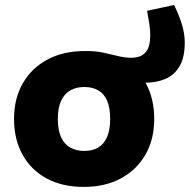

<svg xmlns="http://www.w3.org/2000/svg" viewBox="-20 -726 747 755"><path d="M552.6 -400.9Q534.2 -400.9 516.2 -404.4Q498.2 -407.9 486.2 -412.9L322.9 -525.3Q356.8 -525.3 386.8 -518.8Q416.8 -512.3 444.3 -505.6Q471.8 -498.8 495.8 -498.8Q513.8 -498.8 530.8 -504.8Q547.8 -510.8 559.3 -530.1Q570.8 -549.3 570.8 -588.8Q570.8 -608.3 567.1 -632.5Q563.3 -656.7 558.4 -683.7L664.6 -706.2Q683 -669.2 694.8 -631.7Q706.5 -594.2 706.5 -558.7Q706.5 -499.7 686 -465.3Q665.6 -430.8 630.8 -415.9Q596.1 -400.9 552.6 -400.9ZM309.9 9Q224.5 9 163 -24.5Q101.6 -58 68.4 -118.2Q35.2 -178.5 35.2 -258.4Q35.2 -338.9 69.9 -398.9Q104.6 -458.9 167 -492.1Q229.4 -525.3 312.8 -525.3Q397.7 -525.3 459.2 -491.8Q520.6 -458.3 553.6 -398.1Q586.5 -337.9 586.5 -257.9Q586.5 -178 551.8 -117.7Q517.1 -57.5 454.9 -24.3Q392.8 9 309.9 9ZM311.3 -132.5Q343.5 -132.5 366 -145.8Q388.6 -159.1 400.9 -187Q413.2 -214.9 413.2 -257.9Q413.2 -302 401.4 -329.6Q389.6 -357.2 366.8 -370.5Q344 -383.9 311.3 -383.9Q279.7 -383.9 256.4 -370.5Q233 -357.2 220.2 -329.6Q207.4 -302 207.4 -257.9Q207.4 -214.9 220 -187Q232.6 -159.1 255.9 -145.8Q279.2 -132.5 311.3 -132.5Z"/></svg>

Font: REM Medium
Style: Regular
Weight: 500
Designer: Octavio Pardo
Foundry: Ashler Design
Version: Version 1.005;gftools[0.9.28]